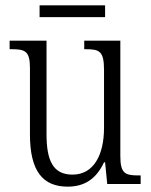

<svg xmlns="http://www.w3.org/2000/svg" viewBox="-20 -688 566 718"><path d="M128 -624H373V-668H128ZM233 10C296 10 340 -19 369 -81H373L381 0H506V-32H499C449 -32 430 -38 430 -104V-536H295V-504H300C352 -504 369 -497 369 -426V-210C369 -111 332 -35 251 -35C178 -35 154 -88 154 -186V-536H16V-504H23C74 -504 92 -497 92 -434V-185C92 -47 141 10 233 10Z"/></svg>

Font: Noto Serif Sinhala Condensed Light
Style: Regular
Weight: 300
Width: 3
Designer: Jelle Bosma - Monotype Design Team
Foundry: Monotype Imaging Inc.
Version: Version 2.007